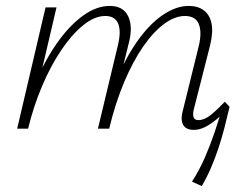

<svg xmlns="http://www.w3.org/2000/svg" viewBox="-20 -435 825 649"><path d="M635 4Q618 4 608 -3Q598 -10 595 -24.5Q592 -39 598 -61L652 -280Q663 -326 652 -353.5Q641 -381 605 -381Q571 -381 534.5 -354Q498 -327 463.5 -277Q429 -227 399.5 -157Q370 -87 349 0H321Q343 -97 377 -174Q411 -251 450.5 -304.5Q490 -358 533.5 -386.5Q577 -415 618 -415Q649 -415 669 -400Q689 -385 695 -355.5Q701 -326 690 -281L636 -69Q631 -51 634 -40Q637 -29 651 -29Q671 -29 692.5 -46.5Q714 -64 740 -91L756 -74Q734 -50 713 -32.5Q692 -15 673 -5.5Q654 4 635 4ZM38 0 134 -410H171L75 0ZM50 0Q70 -86 102.5 -161.5Q135 -237 176 -294Q217 -351 262 -383Q307 -415 351 -415Q397 -415 413.5 -379.5Q430 -344 415 -288L344 0H311L379 -284Q390 -331 379 -356Q368 -381 336 -381Q300 -381 261.5 -350Q223 -319 187 -265.5Q151 -212 122 -143.5Q93 -75 75 0ZM662 194 629 179Q654 140 672.5 97.5Q691 55 706 10.5Q721 -34 734 -80L756 -74Q748 -40 739 -4.5Q730 31 718.5 65.5Q707 100 693 132.5Q679 165 662 194Z"/></svg>

Font: Ysabeau Infant ExtraLight
Style: Italic
Weight: 250
Italic angle: -12°
Designer: Christian Thalmann (Catharsis Fonts)
Version: Version 2.001;gftools[0.9.30]; featfreeze: ss01,ss02,lnum